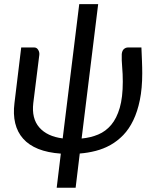

<svg xmlns="http://www.w3.org/2000/svg" viewBox="-20 -737 754 928"><path d="M454.5 -717 374.5 -67.5Q418 -71.5 454.5 -86.8Q491 -102 517.5 -133.5Q544 -165 558.8 -215.8Q573.5 -266.5 573.5 -342Q573.5 -380 570.5 -413Q567.5 -446 568.5 -476Q570.5 -493 579.2 -500.2Q588 -507.5 598 -507.5H663.5Q664 -493.5 664.8 -476.5Q665.5 -459.5 666.2 -442.2Q667 -425 667.2 -409.5Q667.5 -394 667.5 -383Q667.5 -310 656 -253.8Q644.5 -197.5 624.2 -155.5Q604 -113.5 575.8 -84.2Q547.5 -55 514 -36.2Q480.5 -17.5 442.8 -7.8Q405 2 365.5 5L345.5 170.5H254L274 5.5Q210.5 1 165 -17.2Q119.5 -35.5 91.8 -66.8Q64 -98 53.5 -141.5Q43 -185 50 -239.5L82.5 -507.5H146Q157.5 -507.5 164.5 -496.2Q171.5 -485 170 -471.5L141 -239.5Q132 -164.5 170 -121Q208 -77.5 283 -68L363 -717Z"/></svg>

Font: Lato Medium
Style: Italic
Weight: 500
Italic angle: -7°
Designer: Lukasz Dziedzic
Foundry: tyPoland Lukasz Dziedzic
Version: Version 2.006; 2014-01-15